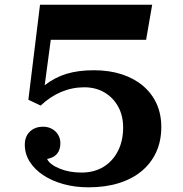

<svg xmlns="http://www.w3.org/2000/svg" viewBox="-20 -780 780 820"><path d="M150.9 -759.8H629.9L604 -609.9H196.8L170.9 -416Q214.4 -449.7 264.4 -464.8Q314.5 -480 380.9 -480Q446.3 -480 499.3 -462.9Q552.2 -445.8 590.3 -413.8Q628.4 -381.8 648.7 -337.2Q668.9 -292.5 668.9 -237.8Q668.9 -178.2 647.2 -130.6Q625.5 -83 585 -49.3Q544.4 -15.6 487.1 2.2Q429.7 20 357.9 20Q299.8 20 250.2 6.1Q200.7 -7.8 163.8 -32.5Q127 -57.1 106.4 -90.3Q85.9 -123.5 85.9 -162.1Q85.9 -196.8 107.4 -217.8Q128.9 -238.8 164.1 -238.8Q185.1 -238.8 201.7 -229.7Q218.3 -220.7 228 -204.8Q237.8 -189 237.8 -168.9Q237.8 -111.3 181.2 -101.1Q192.4 -76.7 236.8 -59.1Q255.9 -51.3 279.3 -47.1Q302.7 -43 328.1 -43Q381.8 -43 421.6 -67.1Q461.4 -91.3 483.6 -134.8Q505.9 -178.2 505.9 -235.8Q505.9 -286.1 484.6 -324.7Q463.4 -363.3 426 -385.3Q388.7 -407.2 339.8 -407.2Q288.1 -407.2 241 -387.2Q193.8 -367.2 153.8 -329.1L101.1 -354Z"/></svg>

Font: BIZ UDPMincho
Style: Bold
Weight: 700
Designer: TypeBank Co., Ltd.
Foundry: Morisawa Inc.
Version: Version 1.06